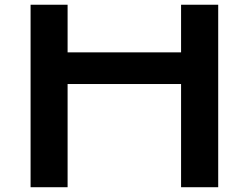

<svg xmlns="http://www.w3.org/2000/svg" viewBox="-20 -783 1041 803"><path d="M107.9 -763.2H262.7V-564H737.3V-763.2H892.6V0H737.3V-431.6H262.7V0H107.9Z"/></svg>

Font: Krona One
Style: Regular
Weight: 400
Version: Version 1.003